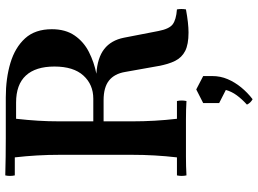

<svg xmlns="http://www.w3.org/2000/svg" viewBox="-148 -594 1001 746"><g transform="rotate(-90 353.0 -221.5)"><path d="M689 -35Q692 -18 689 0Q662 5 639.5 7.5Q617 10 599 10Q553 10 527.5 -3Q502 -16 489 -42Q476 -68 469 -107L446 -236Q439 -278 412.5 -299Q386 -320 336 -320H192V-360H342Q397 -360 432 -398.5Q467 -437 467 -511Q467 -584 432 -622Q397 -660 327 -660H264Q259 -615 256.5 -575Q254 -535 254 -490V-210Q254 -165 256.5 -121.5Q259 -78 264 -35H333Q337 -17 333 2Q299 0 261.5 0Q224 0 189 0Q155 0 117 0Q79 0 44 2Q40 -17 44 -35H114Q119 -78 121.5 -121.5Q124 -165 124 -210V-490Q124 -535 121.5 -578.5Q119 -622 114 -665H44Q40 -684 44 -702Q79 -701 117 -700.5Q155 -700 189 -700H347Q421 -700 481 -682Q541 -664 576.5 -625Q612 -586 612 -521Q612 -468 587.5 -432.5Q563 -397 523.5 -377Q484 -357 439 -348Q501 -344 535 -317.5Q569 -291 579 -241L605 -107Q613 -65 631 -51.5Q649 -38 689 -35ZM378 40 430 67V102Q430 134 418 162Q406 190 386 214.5Q366 239 340 259Q333 255 328 250Q323 245 319 237Q341 217 355.5 197Q370 177 376 155L325 129V67Z"/></g></svg>

Font: Poltawski Nowy SemiBold
Style: Regular
Weight: 600
Version: Version 1.001;gftools[0.9.25]